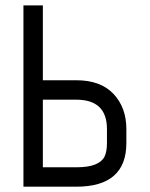

<svg xmlns="http://www.w3.org/2000/svg" viewBox="-20 -704 565 724"><path d="M267.6 -401.4Q359.4 -401.4 408 -349.9Q456.5 -298.3 456.5 -217.3V-164.6Q456.5 0 267.6 0H68.4V-683.6H141.6V-401.4ZM141.6 -328.1V-73.2H267.6Q313.5 -73.2 339.4 -84Q365.2 -94.7 374.3 -113.8Q383.3 -132.8 383.3 -164.6V-217.3Q383.3 -328.1 267.6 -328.1Z"/></svg>

Font: Anka/Coder Condensed
Style: Regular
Weight: 400
Width: 4
Monospace: yes
Version: Version 1.100